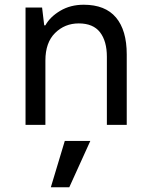

<svg xmlns="http://www.w3.org/2000/svg" viewBox="-20 -528 640 812"><path d="M88 0V-496H158L167 -421H172Q192 -457 235 -482.5Q278 -508 334 -508Q425 -508 470.5 -454Q516 -400 516 -298V0H432V-288Q432 -354 403 -391.5Q374 -429 313 -429Q254 -429 213 -388.5Q172 -348 172 -272V0ZM195 264 254 68H362L273 264Z"/></svg>

Font: DM Mono
Style: Regular
Weight: 400
Designer: Colophon Foundry
Foundry: Colophon Foundry
Version: Version 1.000; ttfautohint (v1.8.2.53-6de2)